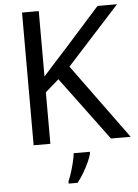

<svg xmlns="http://www.w3.org/2000/svg" viewBox="-61 -761 741 1029"><g transform="rotate(-5 309.5 -246.5)"><path d="M619 0H513L260 -341L187 -277V0H97V-714H187V-362Q217 -396 248 -430Q279 -464 310 -498L503 -714H608L325 -403ZM394 70Q390 88 377.5 115.5Q365 143 348.5 171Q332 199 314 221H266V209Q274 192 282.5 165.5Q291 139 298 110.5Q305 82 307 61H394Z"/></g></svg>

Font: Noto Sans Thai Looped
Style: Regular
Weight: 400
Designer: Sasikarn Vongin, Ben Mitchell
Foundry: The Fontpad Ltd
Version: Version 1.001; ttfautohint (v1.8.4.7-5d5b)